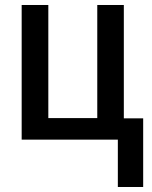

<svg xmlns="http://www.w3.org/2000/svg" viewBox="-20 -560 611 770"><path d="M452.6 189.9V0H66.9V-540H173.8V-86.4H370.1V-540H476.6V-85.4H554.2V189.9Z"/></svg>

Font: Open Sans
Style: Regular
Weight: 600
Width: 3
Foundry: Ascender Corporation
Version: Version 1.000